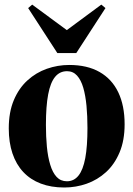

<svg xmlns="http://www.w3.org/2000/svg" viewBox="-20 -801 578 832"><path d="M18 -244.5Q18 -315 39.8 -366.8Q61.5 -418.5 98.8 -452.5Q136 -486.5 183 -503Q230 -519.5 280 -519.5Q358 -519.5 411.5 -489Q465 -458.5 492.5 -401Q520 -343.5 520 -262.5Q520 -192.5 498.2 -140.8Q476.5 -89 439.5 -55.2Q402.5 -21.5 355.8 -5Q309 11.5 258.5 11.5Q201.5 11.5 156.8 -5.5Q112 -22.5 81 -55.5Q50 -88.5 34 -136.2Q18 -184 18 -244.5ZM270 -15.5Q300.5 -15.5 320.2 -40.2Q340 -65 349.5 -116Q359 -167 359 -246.5Q359 -298 354.8 -342.8Q350.5 -387.5 340.8 -421Q331 -454.5 313.8 -473.5Q296.5 -492.5 270.5 -492.5Q239 -492.5 218.8 -468Q198.5 -443.5 188.8 -392.2Q179 -341 179 -260Q179 -209 183.2 -164.8Q187.5 -120.5 197.8 -86.8Q208 -53 225.5 -34.2Q243 -15.5 270 -15.5ZM228.5 -571 102 -766 119.5 -781 269.5 -670.5 419 -781 437 -766 310.5 -571Z"/></svg>

Font: Merriweather 144pt
Style: Bold
Weight: 700
Version: Version 2.100